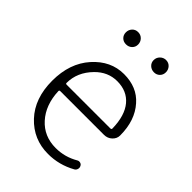

<svg xmlns="http://www.w3.org/2000/svg" viewBox="-219 -855 974 974"><g transform="rotate(45 268.5 -367.5)"><path d="M303.7 12.7Q198.2 12.7 127 -63Q55.7 -138.7 55.7 -265.6Q55.7 -390.6 125.5 -468.8Q195.3 -546.9 290 -546.9Q383.8 -546.9 437.5 -485.4Q496.1 -419.9 496.1 -312.5Q496.1 -290 478.5 -273.4Q460.9 -256.8 435.5 -256.8H122.1Q115.2 -256.8 115.2 -250Q119.1 -154.3 172.4 -95.2Q225.6 -36.1 309.6 -36.1Q375 -36.1 431.6 -69.3Q439.5 -74.2 449.2 -71.8Q459 -69.3 462.9 -60.5Q467.8 -51.8 464.8 -41.5Q461.9 -31.2 453.1 -26.4Q382.8 12.7 303.7 12.7ZM115.2 -308.6Q115.2 -302.7 122.1 -302.7H435.5Q443.4 -302.7 443.4 -309.6Q443.4 -310.5 443.4 -310.5Q441.4 -401.4 401.4 -449.2Q361.3 -497.1 291 -497.1Q224.6 -497.1 174.8 -446.3Q115.2 -385.7 115.2 -308.6ZM146.5 -703.1Q146.5 -721.7 158.7 -734.9Q170.9 -748 189.9 -748Q209 -748 221.7 -734.9Q234.4 -721.7 234.4 -703.1Q234.4 -684.6 221.7 -672.4Q209 -660.2 189.9 -660.2Q170.9 -660.2 158.7 -672.4Q146.5 -684.6 146.5 -703.1ZM390.6 -660.2Q372.1 -660.2 358.9 -672.4Q345.7 -684.6 345.7 -703.1Q345.7 -721.7 358.9 -734.9Q372.1 -748 390.6 -748Q409.2 -748 421.4 -734.9Q433.6 -721.7 433.6 -703.1Q433.6 -684.6 421.4 -672.4Q409.2 -660.2 390.6 -660.2Z"/></g></svg>

Font: Gen Jyuu Gothic P Light
Style: Regular
Weight: 200
Designer: [Source Han Sans]
Ryoko NISHIZUKA  (kana & ideographs); Paul D. Hunt (Latin, Greek & Cyrillic); Wenlong ZHANG  (bopomofo
Version: Version 1.002.20150607